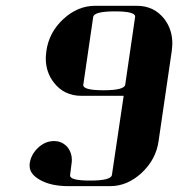

<svg xmlns="http://www.w3.org/2000/svg" viewBox="-20 -635 610 655"><path d="M81.1 -68.8V-76.2Q85.4 -107.9 109.9 -130.9Q134.3 -153.8 164.1 -153.8Q193.4 -153.8 211.9 -130.9Q225.1 -112.8 225.1 -89.8Q225.1 -82 224.1 -77.1L219.2 -38.1Q217.8 -28.3 234.4 -23.7Q251 -19 287.1 -19Q358.9 -19 361.8 -38.1L401.9 -308.1H257.8Q198.7 -308.1 164.1 -353Q136.2 -388.2 136.2 -436Q136.2 -443.4 138.2 -460.9Q147 -524.4 195.8 -569.8Q245.1 -615.2 304.2 -615.2H446.8Q505.9 -615.2 541 -569.8Q567.9 -534.2 567.9 -486.8Q567.9 -478.5 565.9 -460.9L521 -153.8Q512.2 -90.8 462.9 -44.9Q414.1 0 356 0H212.9Q152.8 0 115.2 -22Q81.1 -41.5 81.1 -68.8ZM264.2 -346.2Q261.2 -327.1 333 -327.1Q404.3 -327.1 407.2 -346.2L440.9 -577.1Q443.8 -596.2 372.1 -596.2Q300.8 -596.2 297.9 -577.1Z"/></svg>

Font: Hjet
Style: Italic
Weight: 400
Designer: T. Christopher White
Version: Version 1.2